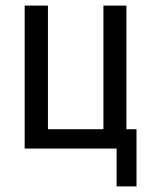

<svg xmlns="http://www.w3.org/2000/svg" viewBox="-20 -546 540 685"><path d="M68 -16V-526H151V-85H349V-526H431V-16ZM467 -85V119H396V-85Z"/></svg>

Font: D2Coding ligature
Style: Regular
Weight: 400
Monospace: yes
Designer: Yong-Rak Park; Jeong-Hwan Yoon; Sang-Min Lee;
Foundry: NHN Corporation
Version: Version 1.3.2; Build 20180524